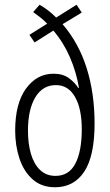

<svg xmlns="http://www.w3.org/2000/svg" viewBox="-20 -780 463 810"><path d="M147 -760Q166 -749 183.5 -735.5Q201 -722 217 -706L303 -760L325 -727L244 -678Q312 -599 345.5 -493Q379 -387 379 -259Q379 -122 335.5 -56Q292 10 212 10Q155 10 117.5 -23.5Q80 -57 62 -111.5Q44 -166 44 -229Q44 -343 89.5 -406Q135 -469 206 -469Q245 -469 270.5 -450.5Q296 -432 310 -409L313 -410Q302 -476 275 -538.5Q248 -601 205 -651L126 -601L104 -633L179 -680Q165 -695 149.5 -707Q134 -719 120 -729ZM216 -421Q160 -421 129 -369.5Q98 -318 98 -228Q98 -174 110.5 -131Q123 -88 149 -63Q175 -38 214 -38Q271 -38 298 -90Q325 -142 325 -235Q325 -321 296.5 -371Q268 -421 216 -421Z"/></svg>

Font: Noto Sans Tamil ExtraCondensed Light
Style: Regular
Weight: 300
Width: 2
Designer: Jelle Bosma - Monotype Design Team
Foundry: Monotype Imaging Inc.
Version: Version 2.004; ttfautohint (v1.8.4.7-5d5b)